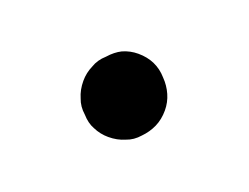

<svg xmlns="http://www.w3.org/2000/svg" viewBox="-36 -467 280 216"><g transform="rotate(20 103.5 -359.0)"><path d="M54.7 -359.4Q54.7 -348.6 58.6 -339.8Q61.5 -331.1 69.3 -324.2Q76.2 -316.4 84 -313.5Q92.8 -309.6 102.5 -309.6Q113.3 -309.6 122.1 -313.5Q130.9 -316.4 137.7 -324.2Q144.5 -331.1 148.4 -339.8Q152.3 -348.6 152.3 -359.4Q152.3 -369.1 148.4 -377.9Q144.5 -386.7 137.7 -393.6Q130.9 -401.4 122.1 -405.3Q113.3 -409.2 102.5 -409.2Q92.8 -409.2 84 -405.3Q76.2 -401.4 69.3 -393.6Q61.5 -386.7 58.6 -377.9Q54.7 -369.1 54.7 -359.4Z"/></g></svg>

Font: TextaAlt
Style: Regular
Weight: 400
Designer: Daniel Hernandez & Miguel Hernandez
Version: Version 1.005;com.myfonts.easy.latinotype.texta.alt-regular.